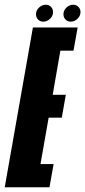

<svg xmlns="http://www.w3.org/2000/svg" viewBox="-62 -791 360 811"><path d="M-42 0 77 -675H266L248.5 -577H193L160.5 -390.5H216L199 -294H143.5L109 -98H164.5L147 0ZM121 -699.5Q107.5 -699.5 98.8 -708.5Q90 -717.5 90 -731Q90 -747 102.8 -759Q115.5 -771 131.5 -771Q145 -771 153.5 -762Q162 -753 162 -740Q162 -723.5 149.2 -711.5Q136.5 -699.5 121 -699.5ZM237 -699.5Q223.5 -699.5 214.8 -708.5Q206 -717.5 206 -731Q206 -747 218.5 -759Q231 -771 247.5 -771Q260.5 -771 269.2 -762Q278 -753 278 -740Q278 -723.5 265.2 -711.5Q252.5 -699.5 237 -699.5Z"/></svg>

Font: Anybody UltraCondensed Regular
Style: Bold Italic
Weight: 700
Width: 1
Italic angle: -10°
Designer: Tyler Finck
Foundry: Etcetera Type Company
Version: Version 1.010; ttfautohint (v1.8.3) -l 8 -r 50 -G 200 -x 14 